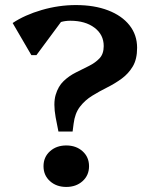

<svg xmlns="http://www.w3.org/2000/svg" viewBox="-20 -726 602 759"><path d="M211 -206 200 -262Q190 -317 200 -351Q210 -385 231.5 -405.5Q253 -426 280 -439.5Q307 -453 332 -465.5Q357 -478 373.5 -495.5Q390 -513 390 -544Q390 -589 353.5 -616.5Q317 -644 258 -644Q238 -644 221 -639L124 -508H104L30 -635Q78 -667 145 -686.5Q212 -706 280 -706Q353 -706 407.5 -685Q462 -664 492 -626Q522 -588 522 -537Q522 -492 505 -463.5Q488 -435 461.5 -415.5Q435 -396 404 -380.5Q373 -365 344.5 -347.5Q316 -330 296 -304Q276 -278 271 -237L267 -206ZM242 13Q203 13 177.5 -10Q152 -33 152 -69Q152 -105 177.5 -128Q203 -151 242 -151Q281 -151 306.5 -128Q332 -105 332 -69Q332 -33 306.5 -10Q281 13 242 13Z"/></svg>

Font: Platypi Medium
Style: Regular
Weight: 500
Designer: David Sargent
Foundry: Bolt Cutter Type
Version: Version 1.200; ttfautohint (v1.8.4.7-5d5b)